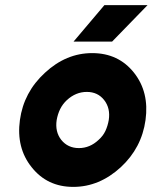

<svg xmlns="http://www.w3.org/2000/svg" viewBox="-20 -720 598 752"><path d="M268 -557H419L558 -700H389ZM320 -360Q363 -360 388 -328Q413 -296 406 -250Q402 -227 393 -207.5Q384 -188 366 -172Q332 -140 289 -140Q246 -140 220 -172Q195 -204 202 -250Q206 -273 215.5 -292.5Q225 -312 242 -328Q277 -360 320 -360ZM341 -512Q239 -512 156 -435Q73 -359 58 -250Q43 -141 104 -65Q165 12 267 12Q369 12 453 -65Q535 -141 550 -250Q565 -359 505 -435Q444 -512 341 -512Z"/></svg>

Font: Unageo
Style: ExtraBold-Italic
Weight: 800
Designer: Richard Sepsi
Foundry: Richard Sepsi
Version: Version 2.000